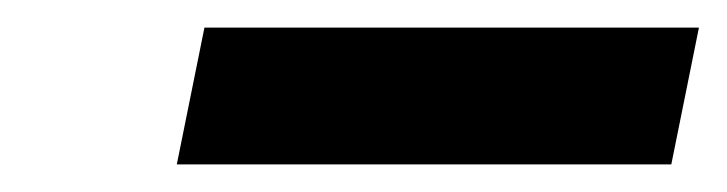

<svg xmlns="http://www.w3.org/2000/svg" viewBox="-20 -740 526 139"><path d="M108 -621 128 -720H486L466 -621Z"/></svg>

Font: REM SemiBold
Style: Italic
Weight: 600
Italic angle: -11°
Designer: Octavio Pardo
Foundry: Ashler Design
Version: Version 1.005;gftools[0.9.28]